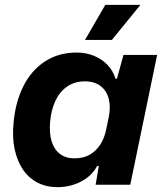

<svg xmlns="http://www.w3.org/2000/svg" viewBox="-20 -763 677 793"><path d="M217 10Q171 10 134.5 -9Q98 -28 74.5 -63Q51 -98 40.5 -146.5Q30 -195 36 -255Q43 -339 75.5 -405Q108 -471 164.5 -508.5Q221 -546 297 -546Q335 -546 368 -532.5Q401 -519 424 -495Q447 -471 457 -438H463L490 -536H629L518 0H375L388 -77H381Q359 -36 314.5 -13Q270 10 217 10ZM287 -109Q324 -109 350.5 -124Q377 -139 394.5 -166.5Q412 -194 419 -230L429 -279Q438 -322 429 -355.5Q420 -389 395 -408Q370 -427 330 -427Q289 -427 258 -406Q227 -385 209 -347Q191 -309 187 -259Q183 -212 193.5 -178.5Q204 -145 228 -127Q252 -109 287 -109ZM331 -598 415 -743H560L442 -598Z"/></svg>

Font: Mona Sans ExtraLight
Style: Bold Italic
Weight: 700
Italic angle: -11.6951°
Version: Version 2.000